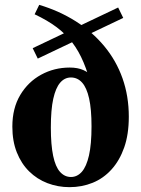

<svg xmlns="http://www.w3.org/2000/svg" viewBox="-20 -758 584 793"><path d="M267 15Q219 15 176 -1.5Q133 -18 100.5 -50Q68 -82 49.5 -128.5Q31 -175 31 -235Q31 -311 63.5 -365.5Q96 -420 150 -449.5Q204 -479 268 -479Q301 -479 324.5 -468.5Q348 -458 364.5 -439Q381 -420 392 -396L361 -389Q345 -453 325 -500.5Q305 -548 278 -583Q251 -618 213.5 -646Q176 -674 123 -699L142 -738Q225 -713 293 -670Q361 -627 410.5 -567.5Q460 -508 486 -434.5Q512 -361 512 -276Q512 -203 493 -149Q474 -95 440.5 -58Q407 -21 362.5 -3Q318 15 267 15ZM273 -27Q299 -27 318 -48.5Q337 -70 347.5 -116Q358 -162 358 -236Q358 -307 348 -351.5Q338 -396 319 -417Q300 -438 273 -438Q247 -438 228.5 -416.5Q210 -395 200 -350Q190 -305 190 -231Q190 -160 199.5 -114.5Q209 -69 228 -48Q247 -27 273 -27ZM136 -516 115 -559 468 -727 489 -684Z"/></svg>

Font: Source Serif 4 36pt
Style: Bold
Weight: 700
Designer: Frank Grießhammer
Foundry: Adobe Systems Incorporated
Version: Version 4.004;hotconv 1.0.116;makeotfexe 2.5.65601